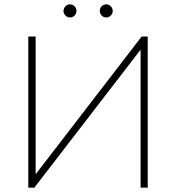

<svg xmlns="http://www.w3.org/2000/svg" viewBox="-20 -869 815 889"><path d="M664 0V-700H636L145 -62V-700H111V0H139L631 -639V0ZM472 -788C488 -788 502 -802 502 -818C502 -835 488 -849 472 -849C455 -849 442 -835 442 -818C442 -802 455 -788 472 -788ZM304 -788C321 -788 334 -802 334 -818C334 -835 321 -849 304 -849C288 -849 274 -835 274 -818C274 -802 288 -788 304 -788Z"/></svg>

Font: Chess Sans ExtraLight
Style: Regular
Weight: 275
Designer: Wolf Bōese
Foundry: Wolf Bōese
Version: Version 7.223;Glyphs 3.3 (3306)